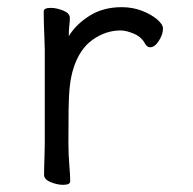

<svg xmlns="http://www.w3.org/2000/svg" viewBox="-20 -506 540 536"><path d="M105 -367Q105 -377 104 -398Q103 -419 102.5 -441Q102 -463 102 -474Q102 -484 122 -484Q138 -484 156.5 -476.5Q175 -469 175 -456Q175 -446 173.5 -434Q172 -422 172 -405Q192 -438 230 -462Q268 -486 320 -486Q350 -486 376 -476Q402 -466 418.5 -452Q435 -438 435 -426Q435 -410 423.5 -392Q412 -374 399 -374Q391 -374 385 -384Q375 -403 353.5 -412Q332 -421 317 -421Q275 -421 238.5 -395Q202 -369 185 -315Q178 -293 175 -266Q172 -239 171.5 -201Q171 -163 171 -106Q171 -75 173.5 -46Q176 -17 176 0Q176 10 156 10Q140 10 121.5 2.5Q103 -5 103 -18Q103 -26 103.5 -44.5Q104 -63 104.5 -81Q105 -99 105 -106Z"/></svg>

Font: Moon Stars Kai HW
Style: Regular
Weight: 400
Designer: GuiWonder
Version: Version 1.101